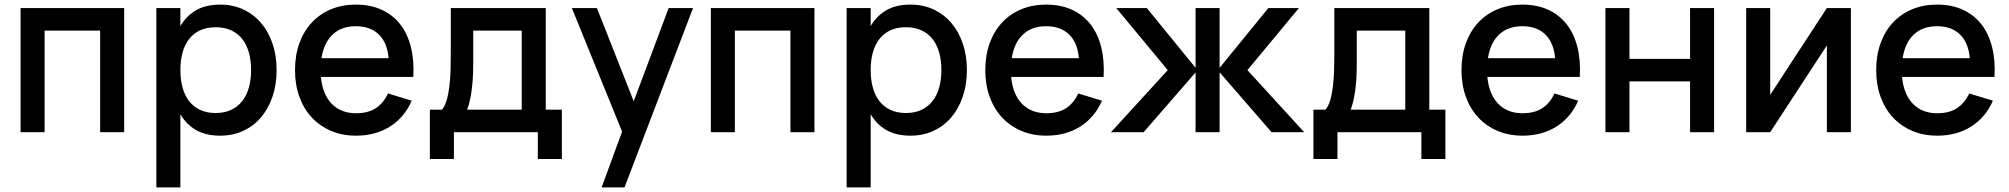

<svg xmlns="http://www.w3.org/2000/svg" viewBox="-20 -575 8736 835"><path d="M69.5 0V-540H520V0H415.5V-442H174V0Z M660 240V-540H764.5V-461.5Q790 -505.5 832.2 -530.2Q874.5 -555 938 -555Q992.5 -555 1037.8 -534Q1083 -513 1115.2 -475.2Q1147.5 -437.5 1165.2 -385.2Q1183 -333 1183 -270.5Q1183 -207 1165 -154.5Q1147 -102 1114.8 -64.2Q1082.5 -26.5 1037.5 -5.8Q992.5 15 938 15Q874.5 15 832 -9.8Q789.5 -34.5 764.5 -78.5V240ZM918 -83.5Q956.5 -83.5 985.5 -97.2Q1014.5 -111 1033.8 -135.8Q1053 -160.5 1062.5 -194.8Q1072 -229 1072 -270.5Q1072 -313 1062.2 -347.2Q1052.5 -381.5 1033.2 -405.8Q1014 -430 985.2 -443.2Q956.5 -456.5 918 -456.5Q878.5 -456.5 849.8 -443Q821 -429.5 802 -404.8Q783 -380 773.8 -346Q764.5 -312 764.5 -270.5Q764.5 -228 774.2 -193.2Q784 -158.5 803.2 -134.2Q822.5 -110 851.2 -96.8Q880 -83.5 918 -83.5Z M1528.5 -82.5Q1580 -82.5 1613.8 -104.2Q1647.5 -126 1667.5 -168.5L1770.5 -137Q1738.5 -64 1675.8 -24.5Q1613 15 1528.5 15Q1468.5 15 1419.8 -5.8Q1371 -26.5 1336 -64Q1301 -101.5 1282 -154Q1263 -206.5 1263 -270Q1263 -334.5 1282 -387Q1301 -439.5 1336 -477Q1371 -514.5 1419.8 -534.8Q1468.5 -555 1527.5 -555Q1590.5 -555 1639 -533Q1687.5 -511 1719.8 -470.2Q1752 -429.5 1766.8 -371.2Q1781.5 -313 1777.5 -240.5H1375.5Q1382.5 -165 1422.5 -123.8Q1462.5 -82.5 1528.5 -82.5ZM1670 -322Q1664.5 -389 1627.5 -425Q1590.5 -461 1527.5 -461Q1465 -461 1426.8 -425Q1388.5 -389 1378 -322Z M1849.5 -98H1902Q1915 -113 1922.8 -140Q1930.5 -167 1934.5 -201Q1938.5 -235 1939.5 -273.2Q1940.5 -311.5 1940.5 -348.5V-540H2353.5V-98H2423.5V116.5H2319V0H1954V116.5H1849.5ZM2249 -98V-442H2038V-295.5Q2038 -264 2036.2 -235Q2034.5 -206 2031 -180.5Q2027.5 -155 2022.5 -134Q2017.5 -113 2011.5 -98Z M2596.5 240 2685.5 -2.5 2467 -540H2576L2736 -134.5L2888 -540H2994L2696 240Z M3071.5 0V-540H3522V0H3417.5V-442H3176V0Z M3662 240V-540H3766.5V-461.5Q3792 -505.5 3834.2 -530.2Q3876.5 -555 3940 -555Q3994.5 -555 4039.8 -534Q4085 -513 4117.2 -475.2Q4149.5 -437.5 4167.2 -385.2Q4185 -333 4185 -270.5Q4185 -207 4167 -154.5Q4149 -102 4116.8 -64.2Q4084.5 -26.5 4039.5 -5.8Q3994.5 15 3940 15Q3876.5 15 3834 -9.8Q3791.5 -34.5 3766.5 -78.5V240ZM3920 -83.5Q3958.5 -83.5 3987.5 -97.2Q4016.5 -111 4035.8 -135.8Q4055 -160.5 4064.5 -194.8Q4074 -229 4074 -270.5Q4074 -313 4064.2 -347.2Q4054.5 -381.5 4035.2 -405.8Q4016 -430 3987.2 -443.2Q3958.5 -456.5 3920 -456.5Q3880.5 -456.5 3851.8 -443Q3823 -429.5 3804 -404.8Q3785 -380 3775.8 -346Q3766.5 -312 3766.5 -270.5Q3766.5 -228 3776.2 -193.2Q3786 -158.5 3805.2 -134.2Q3824.5 -110 3853.2 -96.8Q3882 -83.5 3920 -83.5Z M4530.5 -82.5Q4582 -82.5 4615.8 -104.2Q4649.5 -126 4669.5 -168.5L4772.5 -137Q4740.5 -64 4677.8 -24.5Q4615 15 4530.5 15Q4470.5 15 4421.8 -5.8Q4373 -26.5 4338 -64Q4303 -101.5 4284 -154Q4265 -206.5 4265 -270Q4265 -334.5 4284 -387Q4303 -439.5 4338 -477Q4373 -514.5 4421.8 -534.8Q4470.5 -555 4529.5 -555Q4592.5 -555 4641 -533Q4689.5 -511 4721.8 -470.2Q4754 -429.5 4768.8 -371.2Q4783.5 -313 4779.5 -240.5H4377.5Q4384.5 -165 4424.5 -123.8Q4464.5 -82.5 4530.5 -82.5ZM4672 -322Q4666.5 -389 4629.5 -425Q4592.5 -461 4529.5 -461Q4467 -461 4428.8 -425Q4390.5 -389 4380 -322Z M5179.5 -260 4953.5 0H4811.5L5058.5 -270L4834.5 -540H4967.5L5179.5 -280V-540H5284V-280L5496 -540H5629L5405 -270L5652 0H5510L5284 -260.5V0H5179.5Z M5692 -98H5744.5Q5757.5 -113 5765.2 -140Q5773 -167 5777 -201Q5781 -235 5782 -273.2Q5783 -311.5 5783 -348.5V-540H6196V-98H6266V116.5H6161.5V0H5796.5V116.5H5692ZM6091.5 -98V-442H5880.5V-295.5Q5880.5 -264 5878.8 -235Q5877 -206 5873.5 -180.5Q5870 -155 5865 -134Q5860 -113 5854 -98Z M6601.5 -82.5Q6653 -82.5 6686.8 -104.2Q6720.5 -126 6740.5 -168.5L6843.5 -137Q6811.5 -64 6748.8 -24.5Q6686 15 6601.5 15Q6541.5 15 6492.8 -5.8Q6444 -26.5 6409 -64Q6374 -101.5 6355 -154Q6336 -206.5 6336 -270Q6336 -334.5 6355 -387Q6374 -439.5 6409 -477Q6444 -514.5 6492.8 -534.8Q6541.5 -555 6600.5 -555Q6663.5 -555 6712 -533Q6760.5 -511 6792.8 -470.2Q6825 -429.5 6839.8 -371.2Q6854.5 -313 6850.5 -240.5H6448.5Q6455.5 -165 6495.5 -123.8Q6535.5 -82.5 6601.5 -82.5ZM6743 -322Q6737.5 -389 6700.5 -425Q6663.5 -461 6600.5 -461Q6538 -461 6499.8 -425Q6461.5 -389 6451 -322Z M6962 0V-540H7066.5V-319H7330V-540H7434.5V0H7330V-221H7066.5V0Z M8029.5 -540V0H7925V-377.5L7678.5 0H7574V-540H7678.5V-162.5L7925 -540Z M8405 -82.5Q8456.5 -82.5 8490.2 -104.2Q8524 -126 8544 -168.5L8647 -137Q8615 -64 8552.2 -24.5Q8489.5 15 8405 15Q8345 15 8296.2 -5.8Q8247.5 -26.5 8212.5 -64Q8177.5 -101.5 8158.5 -154Q8139.5 -206.5 8139.5 -270Q8139.5 -334.5 8158.5 -387Q8177.5 -439.5 8212.5 -477Q8247.5 -514.5 8296.2 -534.8Q8345 -555 8404 -555Q8467 -555 8515.5 -533Q8564 -511 8596.2 -470.2Q8628.5 -429.5 8643.2 -371.2Q8658 -313 8654 -240.5H8252Q8259 -165 8299 -123.8Q8339 -82.5 8405 -82.5ZM8546.5 -322Q8541 -389 8504 -425Q8467 -461 8404 -461Q8341.5 -461 8303.2 -425Q8265 -389 8254.5 -322Z"/></svg>

Font: Vela Sans SemBd
Style: Regular
Weight: 600
Designer: Principal design: Mikhail Sharanda - project Manrope.
Design modification: Ravid Balaliev
Foundry: Mikhail Sharanda
Version: Version 1.001